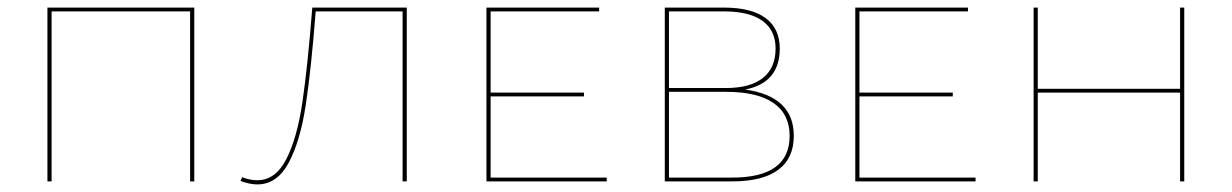

<svg xmlns="http://www.w3.org/2000/svg" viewBox="-20 -478 3246 506"><path d="M492 0H481V-448H116V0H105V-458H492Z M1052 0H1041V-448H812Q800 -294 785.5 -199.5Q771 -105 740.5 -48.5Q710 8 658 8Q638 8 614 -1L618 -11Q639 -3 658 -3Q706 -3 734.5 -58.5Q763 -114 777 -209Q791 -304 803 -458H1052Z M1579 -10V0H1262V-458H1559V-448H1273V-234H1519V-224H1273V-10Z M2072 -120Q2072 -61 2031 -30.5Q1990 0 1910 0H1732V-458H1888Q1960 -458 1997.5 -430.5Q2035 -403 2035 -350Q2035 -260 1944 -242Q2072 -224 2072 -120ZM1743 -448V-246H1893Q1957 -246 1990.5 -272.5Q2024 -299 2024 -350Q2024 -398 1989.5 -423Q1955 -448 1888 -448ZM2061 -120Q2061 -177 2018.5 -206.5Q1976 -236 1893 -236H1743V-10H1910Q2061 -10 2061 -120Z M2551 -10V0H2234V-458H2531V-448H2245V-234H2491V-224H2245V-10Z M3101 -458V0H3090V-234H2715V0H2704V-458H2715V-244H3090V-458Z"/></svg>

Font: Ysabeau SC Hairline
Style: Regular
Weight: 100
Designer: Christian Thalmann (Catharsis Fonts)
Version: Version 0.003